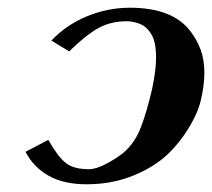

<svg xmlns="http://www.w3.org/2000/svg" viewBox="-20 -465 549 497"><path d="M374 -236Q379 -260 381.5 -280Q384 -300 384 -316Q384 -356 372 -376Q360 -396 342.5 -403Q325 -410 308 -410Q267 -410 235 -392.5Q203 -375 159 -332L113 -360Q152 -401 205.5 -423Q259 -445 316 -445Q427 -445 473 -384Q490 -362 499.5 -336Q509 -310 509 -277Q509 -245 500 -206Q495 -183 480.5 -155Q466 -127 445.5 -100.5Q425 -74 402 -55Q365 -25 314.5 -6.5Q264 12 204 12Q145 12 106 -10Q67 -32 46 -72L105 -103Q130 -59 150.5 -43Q171 -27 210 -27Q229 -27 256 -41.5Q283 -56 300 -70Q330 -96 345.5 -137.5Q361 -179 374 -236Z"/></svg>

Font: Libertinus Serif SemiBold
Style: Italic
Weight: 600
Italic angle: -11.5°
Designer: Philipp H. Poll, Khaled Hosny
Foundry: Caleb Maclennan
Version: Version 7.051;RELEASE